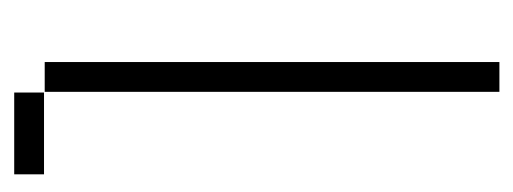

<svg xmlns="http://www.w3.org/2000/svg" viewBox="-252 -488 740 277"><g transform="rotate(90 118.5 -350.0)"><path d="M70 -44H113V-700H70ZM114 0H232V-43H114Z"/></g></svg>

Font: Anthony
Style: Regular
Weight: 400
Designer: Sun Young Oh
Foundry: Velvetyne Type Foundry
Version: Version 1.000;hotconv 1.0.109;makeotfexe 2.5.65596